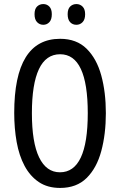

<svg xmlns="http://www.w3.org/2000/svg" viewBox="-20 -915 590 945"><path d="M501 -358Q501 -255 478.5 -171.5Q456 -88 406.5 -39Q357 10 276 10Q214 10 171 -19Q128 -48 101 -98.5Q74 -149 62 -216Q50 -283 50 -359Q50 -724 276 -724Q357 -724 406.5 -675Q456 -626 478.5 -543.5Q501 -461 501 -358ZM137 -358Q137 -214 172.5 -140.5Q208 -67 275 -67Q412 -67 412 -358Q412 -648 276 -648Q206 -648 171.5 -574.5Q137 -501 137 -358ZM150 -845Q150 -871 162.5 -883Q175 -895 193 -895Q211 -895 223 -882.5Q235 -870 235 -845Q235 -819 223 -806Q211 -793 193 -793Q175 -793 162.5 -806Q150 -819 150 -845ZM313 -845Q313 -871 325.5 -883Q338 -895 356 -895Q374 -895 386.5 -882.5Q399 -870 399 -845Q399 -819 386.5 -806Q374 -793 356 -793Q337 -793 325 -806Q313 -819 313 -845Z"/></svg>

Font: Noto Sans Oriya ExtCond
Style: Regular
Weight: 400
Width: 2
Designer: Amélie Bonet and Sol Matas
Foundry: Google LLC
Version: Version 2.006; ttfautohint (v1.8.4.7-5d5b)